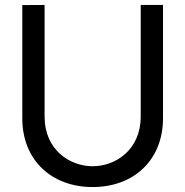

<svg xmlns="http://www.w3.org/2000/svg" viewBox="-20 -740 748 775"><path d="M354 15C521 15 638 -95 638 -262.5V-720H548V-270C548 -134.5 446 -69 354 -69C263 -69 160 -133.5 160 -270V-720L70 -719.5V-262.5C70 -94.5 187 15 354 15Z"/></svg>

Font: Hauora Medium
Style: Regular
Weight: 500
Designer: Wayne Shih
Foundry: WCYS
Version: Version 1.001;hotconv 1.0.109;makeotfexe 2.5.65596